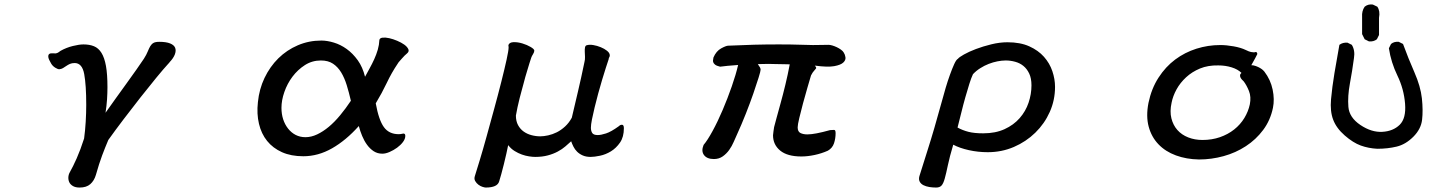

<svg xmlns="http://www.w3.org/2000/svg" viewBox="-20 -676 6540 875"><path d="M212.9 -386.7Q201.2 -406.2 200.2 -416Q199.2 -425.8 204.1 -429.7Q209 -433.6 217.3 -433.1Q225.6 -432.6 234.4 -432.6Q243.2 -434.6 248 -438.5Q252.9 -442.4 255.9 -444.3Q282.2 -459 311.5 -466.3Q340.8 -473.6 360.4 -473.6Q387.7 -473.6 408.2 -465.3Q428.7 -457 442.4 -435.1Q456.1 -413.1 462.9 -375.5Q469.7 -337.9 469.7 -278.3Q469.7 -252.9 467.8 -223.1Q465.8 -193.4 460.9 -162.1Q482.4 -193.4 507.8 -228Q533.2 -262.7 557.1 -296.4Q581.1 -330.1 602.1 -359.4Q623 -388.7 635.7 -408.2Q647.5 -426.8 653.3 -441.4Q659.2 -456.1 665 -465.8Q670.9 -475.6 679.7 -480.5Q688.5 -485.4 706.1 -485.4Q737.3 -485.4 755.4 -478Q773.4 -470.7 778.3 -458Q783.2 -445.3 776.9 -428.2Q770.5 -411.1 752.9 -392.6Q752 -390.6 750.5 -389.2Q749 -387.7 747.1 -385.7Q725.6 -362.3 691.9 -321.3Q658.2 -280.3 620.1 -231.9Q582 -183.6 543.5 -132.8Q504.9 -82 473.6 -38.1Q459 -3.9 445.3 32.7Q431.6 69.3 417 121.1Q409.2 147.5 391.6 163.1Q374 178.7 342.8 178.7Q324.2 178.7 312.5 171.9Q300.8 165 295.9 154.8Q291 144.5 291.5 132.3Q292 120.1 297.9 109.4Q312.5 84 329.6 45.4Q346.7 6.8 363.3 -44.9Q368.2 -81.1 370.6 -121.1Q373 -161.1 373 -198.2Q373 -288.1 363.8 -338.4Q354.5 -388.7 320.3 -388.7Q307.6 -388.7 298.8 -384.8Q290 -380.9 282.2 -375.5Q274.4 -370.1 267.1 -365.7Q259.8 -361.3 250 -360.4Q243.2 -360.4 231.4 -367.7Q219.7 -375 212.9 -386.7Z M1643.6 -326.2Q1653.3 -344.7 1664.6 -364.7Q1675.8 -384.8 1685.5 -406.2Q1695.3 -427.7 1701.7 -449.7Q1708 -471.7 1709 -494.1Q1710.9 -502.9 1723.6 -504.4Q1736.3 -505.9 1753.9 -502Q1771.5 -498 1790 -490.2Q1808.6 -482.4 1822.3 -472.7Q1835.9 -462.9 1840.8 -452.1Q1845.7 -441.4 1835 -432.6Q1830.1 -428.7 1823.7 -422.4Q1817.4 -416 1811.5 -409.2Q1805.7 -402.3 1800.3 -396.5Q1794.9 -390.6 1793 -386.7Q1764.6 -344.7 1742.7 -298.3Q1720.7 -252 1692.4 -205.1Q1706.1 -128.9 1729.5 -96.7Q1752.9 -64.5 1796.9 -64.5Q1804.7 -64.5 1810.5 -65.9Q1816.4 -67.4 1818.4 -67.4Q1827.1 -67.4 1827.1 -56.6Q1827.1 -43 1816.4 -28.8Q1805.7 -14.6 1789.6 -2.9Q1773.4 8.8 1755.4 16.6Q1737.3 24.4 1722.7 24.4Q1700.2 24.4 1683.1 13.2Q1666 2 1652.8 -16.1Q1639.6 -34.2 1630.4 -56.6Q1621.1 -79.1 1615.2 -101.6Q1556.6 -36.1 1493.2 0Q1429.7 36.1 1362.3 36.1Q1306.6 36.1 1265.1 17.6Q1223.6 -1 1197.3 -33.7Q1170.9 -66.4 1160.2 -111.8Q1149.4 -157.2 1155.3 -210Q1161.1 -269.5 1185.5 -320.8Q1210 -372.1 1248.5 -410.2Q1287.1 -448.2 1337.4 -469.7Q1387.7 -491.2 1444.3 -491.2Q1470.7 -491.2 1501.5 -481.9Q1532.2 -472.7 1560.1 -452.6Q1587.9 -432.6 1610.4 -401.4Q1632.8 -370.1 1643.6 -326.2ZM1579.1 -216.8Q1570.3 -254.9 1560.1 -288.1Q1549.8 -321.3 1534.7 -346.2Q1519.5 -371.1 1497.6 -385.7Q1475.6 -400.4 1442.4 -400.4Q1402.3 -400.4 1369.6 -379.4Q1336.9 -358.4 1313 -326.7Q1289.1 -294.9 1275.9 -256.8Q1262.7 -218.8 1262.7 -184.6Q1262.7 -156.2 1270.5 -132.3Q1278.3 -108.4 1293 -89.8Q1307.6 -71.3 1327.6 -61Q1347.7 -50.8 1372.1 -50.8Q1398.4 -50.8 1425.3 -63.5Q1452.1 -76.2 1478.5 -98.1Q1504.9 -120.1 1530.3 -150.9Q1555.7 -181.6 1579.1 -216.8Z M2296.9 -470.7Q2301.8 -483.4 2320.8 -483.9Q2339.8 -484.4 2360.8 -478Q2381.8 -471.7 2398.4 -461.9Q2415 -452.1 2415 -445.3Q2415 -438.5 2409.2 -429.2Q2403.3 -419.9 2401.4 -414.1Q2397.5 -403.3 2393.1 -388.7Q2388.7 -374 2383.8 -357.9Q2378.9 -341.8 2374 -325.2Q2369.1 -308.6 2366.2 -295.9Q2363.3 -285.2 2358.4 -267.1Q2353.5 -249 2348.1 -228.5Q2342.8 -208 2338.4 -187Q2334 -166 2331.1 -149.4Q2331.1 -124 2340.8 -106Q2350.6 -87.9 2366.2 -76.7Q2381.8 -65.4 2401.9 -60.1Q2421.9 -54.7 2442.4 -54.7Q2458 -54.7 2478 -59.1Q2498 -63.5 2517.6 -73.2Q2537.1 -83 2555.2 -99.6Q2573.2 -116.2 2585.9 -139.6Q2599.6 -198.2 2614.3 -260.3Q2628.9 -322.3 2643.6 -393.6Q2646.5 -404.3 2646 -417Q2645.5 -429.7 2645 -440.4Q2644.5 -451.2 2646 -459.5Q2647.5 -467.8 2653.3 -469.7Q2666 -473.6 2683.6 -470.7Q2701.2 -467.8 2717.8 -460.9Q2734.4 -454.1 2746.1 -444.8Q2757.8 -435.5 2758.8 -425.8Q2759.8 -419.9 2756.8 -415.5Q2753.9 -411.1 2753.9 -406.2Q2749 -392.6 2741.2 -367.7Q2733.4 -342.8 2724.1 -312.5Q2714.8 -282.2 2706.1 -249.5Q2697.3 -216.8 2689.9 -186.5Q2682.6 -156.2 2677.7 -131.8Q2672.9 -107.4 2672.9 -93.8Q2672.9 -80.1 2678.7 -70.3Q2684.6 -60.5 2704.1 -60.5Q2718.8 -60.5 2741.7 -67.9Q2764.6 -75.2 2799.8 -100.6Q2807.6 -108.4 2815.4 -107.4Q2823.2 -106.4 2823.2 -91.8Q2823.2 -51.8 2805.7 -26.4Q2788.1 -1 2764.2 13.7Q2740.2 28.3 2714.4 33.7Q2688.5 39.1 2671.9 39.1Q2650.4 39.1 2635.3 32.2Q2620.1 25.4 2609.9 15.1Q2599.6 4.9 2593.3 -7.8Q2586.9 -20.5 2583 -32.2Q2571.3 -21.5 2556.6 -8.8Q2542 3.9 2522 14.6Q2502 25.4 2476.6 32.2Q2451.2 39.1 2418.9 39.1Q2407.2 39.1 2391.1 36.6Q2375 34.2 2358.4 28.3Q2341.8 22.5 2325.2 12.2Q2308.6 2 2295.9 -14.6Q2293 1 2287.6 24.4Q2282.2 47.9 2276.4 71.8Q2270.5 95.7 2264.6 117.2Q2258.8 138.7 2254.9 150.4Q2247.1 178.7 2193.4 178.7Q2189.5 178.7 2179.7 175.8Q2169.9 172.9 2160.6 166Q2151.4 159.2 2145.5 148.9Q2139.6 138.7 2144.5 125Q2151.4 103.5 2166 55.2Q2180.7 6.8 2197.3 -53.2Q2213.9 -113.3 2231.9 -179.2Q2250 -245.1 2264.6 -303.2Q2279.3 -361.3 2288.6 -403.8Q2297.9 -446.3 2297.9 -460Q2297.9 -462.9 2297.4 -465.3Q2296.9 -467.8 2296.9 -470.7Z M3261.7 -372.1Q3245.1 -376 3238.3 -381.8Q3231.4 -387.7 3230 -393.6Q3228.5 -399.4 3230 -404.8Q3231.4 -410.2 3231.4 -414.1Q3244.1 -443.4 3266.6 -455.6Q3289.1 -467.8 3298.8 -467.8Q3363.3 -470.7 3416.5 -472.2Q3469.7 -473.6 3528.3 -473.6Q3586.9 -473.6 3624.5 -472.2Q3662.1 -470.7 3684.6 -470.7Q3704.1 -470.7 3723.6 -471.2Q3743.2 -471.7 3755.9 -471.7Q3762.7 -471.7 3772.9 -468.8Q3783.2 -465.8 3793.5 -460.9Q3803.7 -456.1 3812.5 -449.7Q3821.3 -443.4 3825.2 -436.5Q3831.1 -427.7 3833 -415Q3835 -402.3 3823.2 -391.1Q3811.5 -379.9 3781.7 -374.5Q3752 -369.1 3693.4 -377Q3702.1 -367.2 3698.7 -363.8Q3695.3 -360.4 3688.5 -351.6Q3685.5 -348.6 3683.1 -344.7Q3680.7 -340.8 3678.7 -336.9Q3675.8 -333 3674.8 -328.1Q3668.9 -308.6 3659.2 -274.9Q3649.4 -241.2 3639.6 -205.1Q3629.9 -168.9 3622.6 -138.2Q3615.2 -107.4 3615.2 -95.7Q3615.2 -76.2 3627.9 -69.8Q3640.6 -63.5 3659.2 -63.5Q3676.8 -63.5 3702.1 -68.4Q3727.5 -73.2 3762.7 -83Q3772.5 -83 3780.3 -84Q3788.1 -85 3788.1 -69.3Q3788.1 -44.9 3780.8 -22.9Q3773.4 -1 3752.9 10.7Q3724.6 23.4 3692.4 30.3Q3660.2 37.1 3631.8 37.1Q3568.4 37.1 3535.6 10.3Q3502.9 -16.6 3502.9 -59.6Q3503.9 -68.4 3504.9 -77.1Q3505.9 -85.9 3507.8 -96.7Q3510.7 -108.4 3518.6 -137.2Q3526.4 -166 3537.1 -204.6Q3547.9 -243.2 3559.1 -289.6Q3570.3 -335.9 3579.1 -382.8Q3570.3 -382.8 3557.1 -383.3Q3543.9 -383.8 3529.8 -383.8Q3515.6 -383.8 3502.9 -384.3Q3490.2 -384.8 3483.4 -384.8Q3466.8 -384.8 3455.6 -384.3Q3444.3 -383.8 3433.6 -383.8Q3441.4 -373 3443.8 -368.2Q3446.3 -363.3 3446.3 -358.4Q3446.3 -351.6 3437 -321.8Q3427.7 -292 3413.1 -249.5Q3398.4 -207 3378.9 -157.7Q3359.4 -108.4 3338.9 -63.5Q3332 -48.8 3323.7 -29.3Q3315.4 -9.8 3303.2 7.3Q3291 24.4 3273.9 36.6Q3256.8 48.8 3233.4 48.8Q3202.1 48.8 3188.5 30.8Q3174.8 12.7 3186.5 -15.6Q3204.1 -36.1 3227.5 -79.1Q3251 -122.1 3273.4 -174.8Q3295.9 -227.5 3314.9 -282.2Q3334 -336.9 3343.8 -379.9Q3313.5 -377.9 3295.9 -376Q3278.3 -374 3261.7 -372.1Z M4169.9 127Q4181.6 87.9 4208.5 4.4Q4235.4 -79.1 4273.4 -217.8Q4280.3 -244.1 4289.6 -275.4Q4298.8 -306.6 4309.1 -335Q4319.3 -363.3 4328.6 -383.8Q4337.9 -404.3 4345.7 -408.2Q4350.6 -415 4373 -427.7Q4395.5 -440.4 4427.7 -452.6Q4460 -464.8 4498 -474.1Q4536.1 -483.4 4571.3 -483.4Q4629.9 -483.4 4670.9 -464.8Q4711.9 -446.3 4737.8 -417Q4763.7 -387.7 4775.9 -351.6Q4788.1 -315.4 4788.1 -280.3Q4788.1 -219.7 4764.2 -166Q4740.2 -112.3 4698.2 -71.3Q4656.2 -30.3 4600.6 -6.3Q4544.9 17.6 4481.4 17.6Q4437.5 17.6 4395.5 8.3Q4353.5 -1 4324.2 -16.6Q4307.6 39.1 4299.8 76.7Q4292 114.3 4285.6 137.2Q4279.3 160.2 4271 169.4Q4262.7 178.7 4246.1 178.7Q4230.5 178.7 4215.3 176.3Q4200.2 173.8 4188.5 168Q4176.8 162.1 4171.4 151.9Q4166 141.6 4169.9 127ZM4414.1 -337.9Q4406.2 -321.3 4397.5 -293.5Q4388.7 -265.6 4379.4 -232.9Q4370.1 -200.2 4361.3 -164.1Q4352.5 -127.9 4343.8 -94.7Q4367.2 -82 4393.6 -75.2Q4419.9 -68.4 4460.9 -68.4Q4516.6 -68.4 4558.1 -87.4Q4599.6 -106.4 4627 -137.7Q4654.3 -168.9 4667.5 -208Q4680.7 -247.1 4680.7 -287.1Q4680.7 -319.3 4670.4 -340.8Q4660.2 -362.3 4644 -375.5Q4627.9 -388.7 4606.4 -394.5Q4585 -400.4 4563.5 -400.4Q4545.9 -400.4 4525.9 -396.5Q4505.9 -392.6 4485.8 -384.8Q4465.8 -377 4447.3 -365.2Q4428.7 -353.5 4414.1 -337.9Z M5706.1 -438.5Q5710 -434.6 5710 -429.7Q5707 -422.9 5700.2 -410.6Q5693.4 -398.4 5682.6 -378.9Q5692.4 -378.9 5703.1 -375Q5713.9 -371.1 5722.2 -366.2Q5730.5 -361.3 5735.8 -356.4Q5741.2 -351.6 5742.2 -349.6Q5770.5 -312.5 5779.8 -267.6Q5789.1 -222.7 5781.2 -184.6Q5769.5 -127.9 5736.8 -84Q5704.1 -40 5657.7 -9.8Q5611.3 20.5 5556.2 35.6Q5501 50.8 5444.3 50.8Q5386.7 49.8 5338.9 32.2Q5291 14.6 5259.3 -18.6Q5227.5 -51.8 5214.8 -99.1Q5202.1 -146.5 5213.9 -207Q5227.5 -272.5 5259.8 -322.3Q5292 -372.1 5335.9 -404.8Q5379.9 -437.5 5432.6 -454.1Q5485.4 -470.7 5541 -470.7Q5569.3 -470.7 5602.1 -464.8Q5634.8 -459 5657.2 -448.2Q5672.9 -440.4 5681.2 -439Q5689.5 -437.5 5693.8 -437.5Q5698.2 -437.5 5700.2 -438.5Q5702.1 -439.5 5706.1 -438.5ZM5647.5 -305.7Q5645.5 -307.6 5641.1 -312Q5636.7 -316.4 5633.8 -321.8Q5630.9 -327.1 5631.3 -333Q5631.8 -338.9 5637.7 -343.8Q5621.1 -360.4 5592.8 -369.1Q5564.5 -377.9 5532.2 -377.9Q5485.4 -378.9 5448.7 -363.8Q5412.1 -348.6 5385.3 -323.7Q5358.4 -298.8 5341.8 -268.6Q5325.2 -238.3 5319.3 -208Q5310.5 -168 5318.4 -136.7Q5326.2 -105.5 5345.7 -83.5Q5365.2 -61.5 5395 -49.8Q5424.8 -38.1 5460 -38.1Q5502.9 -38.1 5539.6 -50.8Q5576.2 -63.5 5604.5 -85.9Q5632.8 -108.4 5650.9 -138.2Q5668.9 -168 5675.8 -200.2Q5682.6 -234.4 5671.9 -261.2Q5661.1 -288.1 5647.5 -305.7Z M6256.8 2Q6216.8 0 6181.6 -12.7Q6146.5 -25.4 6108.4 -58.6Q6070.3 -91.8 6055.7 -130.4Q6041 -168.9 6045.9 -223.6Q6050.8 -278.3 6061.5 -342.8Q6072.3 -407.2 6084 -471.7Q6099.6 -483.4 6121.1 -481.4L6140.6 -471.7Q6156.2 -446.3 6150.4 -411.1Q6142.6 -352.5 6131.8 -294.9Q6121.1 -237.3 6125 -189Q6128.9 -140.6 6179.7 -106.4Q6230.5 -72.3 6279.8 -75.2Q6329.1 -78.1 6358.9 -107.4Q6388.7 -136.7 6383.3 -203.6Q6377.9 -270.5 6348.6 -331.1Q6319.3 -391.6 6309.6 -456.1L6319.3 -475.6Q6333 -487.3 6354.5 -485.4L6374 -475.6Q6397.5 -411.1 6425.8 -346.7Q6454.1 -282.2 6460 -227.5Q6465.8 -172.9 6460.9 -130.4Q6456.1 -87.9 6420.9 -52.7Q6385.7 -17.6 6344.7 -7.8Q6303.7 2 6256.8 2ZM6218.8 -487.3 6199.2 -497.1 6187.5 -520.5V-598.6Q6185.5 -626 6199.2 -645.5Q6214.8 -658.2 6236.3 -655.3L6256.8 -645.5Q6270.5 -626 6264.6 -594.7V-516.6L6254.9 -497.1Q6240.2 -485.4 6218.8 -487.3Z"/></svg>

Font: JasonHandwriting4
Style: Regular
Weight: 400
Version: Version 1.01.21